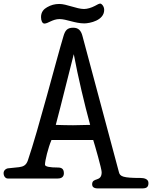

<svg xmlns="http://www.w3.org/2000/svg" viewBox="-48 -992 845 1067"><path d="M410 -793C402 -823 387 -838 359 -838C325 -838 314 -822 305 -792C266 -663 164 -267 107 -101C98 -74 82 -66 58 -63C52 -62 6 -57 1 -57C-12 -57 -28 -47 -28 -30C-28 -12 -17 0 -5 0H273C299 0 307 -14 307 -29C307 -53 295 -61 274 -61C228 -61 202 -66 202 -77C202 -99 219 -169 238 -214H470C479 -186 517 -54 517 -35C517 22 464 -9 464 33C464 44 471 55 495 55H742C765 55 777 49 777 25C777 2 752 -3 733 -3C636 -3 619 -11 613 -35ZM362 -691C386 -563 421 -415 453 -298C429 -297 382 -296 358 -296C317 -296 303 -297 262 -298C291 -406 343 -619 362 -691ZM180 -897C180 -877 187 -861 199 -861C219 -861 244 -886 283 -886C321 -886 369 -862 420 -862C450 -862 531 -878 531 -937C531 -958 516 -972 509 -972C503 -972 493 -967 479 -959C460 -949 437 -942 419 -942C378 -942 322 -970 282 -970C256 -970 235 -964 214 -952C196 -942 180 -926 180 -897Z"/></svg>

Font: Life Savers
Style: ExtraBold
Weight: 800
Designer: Pablo Impallari, Rodrigo Fuenzalida, Brenda Gallo
Foundry: Pablo Impallari, Rodrigo Fuenzalida, Brenda Gallo
Version: Version 3.000